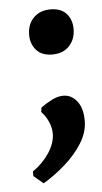

<svg xmlns="http://www.w3.org/2000/svg" viewBox="-45 -440 329 617"><g transform="rotate(-5 119.0 -131.5)"><path d="M71 146 40 120V105Q72 83 93 51.5Q114 20 114 -11Q114 -31 105 -50.5Q96 -70 83 -83L85 -97Q101 -109 120.5 -119Q140 -129 158 -129Q184 -129 202 -106.5Q220 -84 220 -43Q220 -6 198 29Q176 64 142 94Q108 124 71 146ZM135 -264Q101 -264 83.5 -284Q66 -304 66 -333Q66 -367 86.5 -388Q107 -409 141 -409Q175 -409 192.5 -389.5Q210 -370 210 -340Q210 -307 190 -285.5Q170 -264 135 -264Z"/></g></svg>

Font: Alegreya SemiBold
Style: Regular
Weight: 600
Designer: Juan Pablo del Peral
Foundry: Huerta Tipografica
Version: Version 2.009